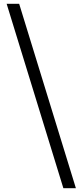

<svg xmlns="http://www.w3.org/2000/svg" viewBox="-20 -813 432 1012"><path d="M314 179H380L81 -793H15Z"/></svg>

Font: Noto Sans CJK SC Regular
Style: Regular
Weight: 400
Designer: Ryoko NISHIZUKA (kana & ideographs); Paul D. Hunt (Latin, Greek & Cyrillic); Wenlong ZHANG (bopomofo); Sandoll Communica
Foundry: Adobe Systems Incorporated
Version: Version 1.004;PS 1.004;hotconv 1.0.82;makeotf.lib2.5.63406